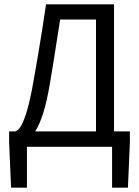

<svg xmlns="http://www.w3.org/2000/svg" viewBox="-20 -676 640 884"><path d="M210 -293Q196 -209 179 -155.5Q162 -102 142 -71H422V-586H257Q248 -530 241 -485Q234 -440 227 -395Q220 -350 210 -293ZM31 188 22 -21V-71H52Q65 -76 78 -98.5Q91 -121 105.5 -170.5Q120 -220 135 -307Q147 -372 155.5 -424.5Q164 -477 173 -531.5Q182 -586 192 -656H505V-71H578V-21L569 188H496V0H104V188Z"/></svg>

Font: SauceCodePro NFM
Style: Regular
Weight: 400
Monospace: yes
Designer: Paul D. Hunt, Teo Tuominen
Foundry: Adobe
Version: Version 2.042;hotconv 1.1.0;makeotfexe 2.6.0;Nerd Fonts 3.3.